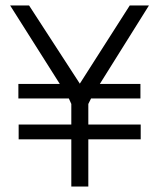

<svg xmlns="http://www.w3.org/2000/svg" viewBox="-20 -680 580 700"><path d="M47 -321H231L240 -301V-226H48V-172H240V0H302V-172H493V-226H302V-301L312 -321H492V-374H344L523 -660H453L271 -375L86 -660H17L198 -374H47Z"/></svg>

Font: TitilliumText22L
Style: 250 wt
Weight: 300
Designer: Campivisivi
Foundry: Campivisivi
Version: 1.000